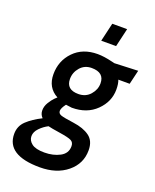

<svg xmlns="http://www.w3.org/2000/svg" viewBox="-169 -803 910 1130"><g transform="rotate(20 286.0 -238.0)"><path d="M222 232Q13 232 13 98Q13 49 48 16Q83 -17 139 -45Q121 -63 121 -88.5Q121 -114 135.5 -138Q150 -162 164 -176L179 -190Q110 -227 110 -311Q110 -395 166 -453Q222 -511 315 -511Q355 -511 408 -498L425 -494L572 -500L551 -411H480Q489 -388 489 -352Q489 -276 431 -219Q373 -162 279 -162L241 -167Q219 -138 219 -121Q219 -104 237.5 -97.5Q256 -91 319 -82.5Q382 -74 420 -46.5Q458 -19 458 40Q458 124 392 178Q326 232 222 232ZM355 52Q355 28 337 18.5Q319 9 262.5 0.5Q206 -8 188 -13Q160 1 136.5 25Q113 49 113 76Q113 103 137.5 122Q162 141 217 141Q272 141 313.5 119Q355 97 355 52ZM287 -251Q333 -251 361 -283Q389 -315 389 -354Q389 -422 310 -422Q266 -422 238.5 -390.5Q211 -359 211 -318Q211 -251 287 -251ZM307 -592 334 -708H427L400 -592Z"/></g></svg>

Font: Titillium Web
Style: SemiBold Italic
Weight: 600
Italic angle: -13°
Version: Version 1.001;PS 57.000;hotconv 1.0.70;makeotf.lib2.5.55311